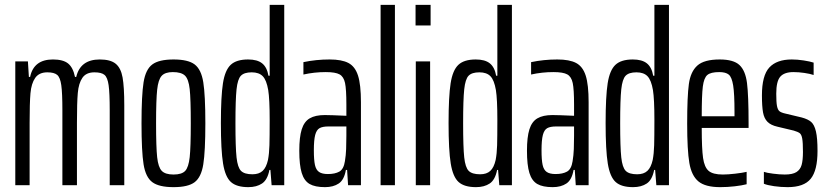

<svg xmlns="http://www.w3.org/2000/svg" viewBox="-20 -763 3408 791"><path d="M43 -510H95L99 -446H104Q119 -518 198 -518Q240 -518 260.5 -501.5Q281 -485 289 -446H294Q311 -518 391 -518Q435 -518 456.5 -500.5Q478 -483 485 -444Q492 -405 492 -329V0H432V-309Q432 -380 427.5 -412Q423 -444 410.5 -454.5Q398 -465 369 -465Q335 -465 319.5 -442.5Q304 -420 300.5 -380Q297 -340 297 -257V0H237V-309Q237 -380 232.5 -412Q228 -444 215.5 -454.5Q203 -465 175 -465Q141 -465 125 -442Q109 -419 105.5 -378.5Q102 -338 102 -257V0H43Z M563 -255Q563 -371 571.5 -424Q580 -477 607.5 -497.5Q635 -518 695 -518Q755 -518 782 -497.5Q809 -477 817.5 -424Q826 -371 826 -255Q826 -139 817.5 -86Q809 -33 782 -12.5Q755 8 695 8Q635 8 607.5 -12.5Q580 -33 571.5 -86Q563 -139 563 -255ZM766 -255Q766 -355 761.5 -396Q757 -437 742 -451.5Q727 -466 692 -466Q660 -466 646 -450.5Q632 -435 627.5 -393.5Q623 -352 623 -255Q623 -156 627.5 -115Q632 -74 646.5 -59Q661 -44 695 -44Q729 -44 743 -59Q757 -74 761.5 -115.5Q766 -157 766 -255Z M890 -256Q890 -366 898.5 -420Q907 -474 930.5 -496Q954 -518 1002 -518Q1040 -518 1060 -502Q1080 -486 1086 -451H1091V-743H1151V0H1099L1094 -63H1090Q1082 -22 1059.5 -7Q1037 8 1003 8Q955 8 931.5 -13Q908 -34 899 -89Q890 -144 890 -256ZM1084 -104Q1089 -130 1090 -164.5Q1091 -199 1091 -268Q1091 -355 1085 -392Q1078 -433 1062.5 -449Q1047 -465 1017 -465Q986 -465 972.5 -451Q959 -437 954.5 -395Q950 -353 950 -255Q950 -156 954.5 -114.5Q959 -73 973 -59Q987 -45 1020 -45Q1047 -45 1062 -59Q1077 -73 1084 -104Z M1213 -142Q1213 -198 1223 -230Q1233 -262 1256 -275.5Q1279 -289 1318 -289Q1341 -289 1407 -286V-332Q1407 -395 1401.5 -421Q1396 -447 1379 -456.5Q1362 -466 1322 -466Q1275 -466 1230 -456V-507Q1282 -518 1338 -518Q1388 -518 1415.5 -503.5Q1443 -489 1455 -451.5Q1467 -414 1467 -342V0H1414L1410 -63H1405Q1398 -22 1375.5 -7Q1353 8 1319 8Q1278 8 1255.5 -5Q1233 -18 1223 -50.5Q1213 -83 1213 -142ZM1401 -99Q1405 -123 1406 -149Q1407 -175 1407 -204V-242H1333Q1309 -242 1296.5 -235Q1284 -228 1278.5 -207Q1273 -186 1273 -144Q1273 -104 1277.5 -83.5Q1282 -63 1294.5 -54.5Q1307 -46 1331 -46Q1360 -46 1378 -56Q1396 -66 1401 -99Z M1548 0V-743H1607V0Z M1692 -658V-743H1754V-658ZM1693 0V-510H1752V0Z M1828 -256Q1828 -366 1836.5 -420Q1845 -474 1868.5 -496Q1892 -518 1940 -518Q1978 -518 1998 -502Q2018 -486 2024 -451H2029V-743H2089V0H2037L2032 -63H2028Q2020 -22 1997.5 -7Q1975 8 1941 8Q1893 8 1869.5 -13Q1846 -34 1837 -89Q1828 -144 1828 -256ZM2022 -104Q2027 -130 2028 -164.5Q2029 -199 2029 -268Q2029 -355 2023 -392Q2016 -433 2000.5 -449Q1985 -465 1955 -465Q1924 -465 1910.5 -451Q1897 -437 1892.5 -395Q1888 -353 1888 -255Q1888 -156 1892.5 -114.5Q1897 -73 1911 -59Q1925 -45 1958 -45Q1985 -45 2000 -59Q2015 -73 2022 -104Z M2151 -142Q2151 -198 2161 -230Q2171 -262 2194 -275.5Q2217 -289 2256 -289Q2279 -289 2345 -286V-332Q2345 -395 2339.5 -421Q2334 -447 2317 -456.5Q2300 -466 2260 -466Q2213 -466 2168 -456V-507Q2220 -518 2276 -518Q2326 -518 2353.5 -503.5Q2381 -489 2393 -451.5Q2405 -414 2405 -342V0H2352L2348 -63H2343Q2336 -22 2313.5 -7Q2291 8 2257 8Q2216 8 2193.5 -5Q2171 -18 2161 -50.5Q2151 -83 2151 -142ZM2339 -99Q2343 -123 2344 -149Q2345 -175 2345 -204V-242H2271Q2247 -242 2234.5 -235Q2222 -228 2216.5 -207Q2211 -186 2211 -144Q2211 -104 2215.5 -83.5Q2220 -63 2232.5 -54.5Q2245 -46 2269 -46Q2298 -46 2316 -56Q2334 -66 2339 -99Z M2475 -256Q2475 -366 2483.5 -420Q2492 -474 2515.5 -496Q2539 -518 2587 -518Q2625 -518 2645 -502Q2665 -486 2671 -451H2676V-743H2736V0H2684L2679 -63H2675Q2667 -22 2644.5 -7Q2622 8 2588 8Q2540 8 2516.5 -13Q2493 -34 2484 -89Q2475 -144 2475 -256ZM2669 -104Q2674 -130 2675 -164.5Q2676 -199 2676 -268Q2676 -355 2670 -392Q2663 -433 2647.5 -449Q2632 -465 2602 -465Q2571 -465 2557.5 -451Q2544 -437 2539.5 -395Q2535 -353 2535 -255Q2535 -156 2539.5 -114.5Q2544 -73 2558 -59Q2572 -45 2605 -45Q2632 -45 2647 -59Q2662 -73 2669 -104Z M3064 -236H2871Q2871 -150 2876.5 -112Q2882 -74 2899.5 -59Q2917 -44 2958 -44Q2979 -44 3009 -47.5Q3039 -51 3056 -55V-4Q3037 1 3007 4.5Q2977 8 2947 8Q2886 8 2857.5 -15.5Q2829 -39 2820 -91.5Q2811 -144 2811 -254Q2811 -366 2818 -417Q2825 -468 2853 -493Q2881 -518 2945 -518Q3002 -518 3026.5 -495Q3051 -472 3057.5 -421Q3064 -370 3064 -255ZM2871 -284H3006V-301Q3006 -377 3000.5 -411Q2995 -445 2982.5 -455.5Q2970 -466 2943 -466Q2908 -466 2894 -454Q2880 -442 2875.5 -406.5Q2871 -371 2871 -284Z M3127 -6V-55Q3138 -51 3165 -47.5Q3192 -44 3213 -44Q3245 -44 3261 -54Q3277 -64 3282.5 -83.5Q3288 -103 3288 -137Q3288 -175 3285 -192Q3282 -209 3274.5 -214.5Q3267 -220 3250 -225L3183 -241Q3156 -247 3142 -261Q3128 -275 3123.5 -300Q3119 -325 3119 -370Q3119 -452 3149.5 -485Q3180 -518 3242 -518Q3265 -518 3291 -514Q3317 -510 3332 -505V-454Q3318 -459 3294 -462.5Q3270 -466 3249 -466Q3211 -466 3194.5 -447Q3178 -428 3178 -377Q3178 -342 3181 -326.5Q3184 -311 3191 -305Q3198 -299 3216 -295L3283 -279Q3309 -272 3322 -260.5Q3335 -249 3341.5 -221.5Q3348 -194 3348 -141Q3348 -61 3320 -26.5Q3292 8 3225 8Q3197 8 3169 4Q3141 0 3127 -6Z"/></svg>

Font: Saira Ultra Condensed
Style: Regular
Weight: 400
Width: 1
Designer: Hector Gatti with collaboration of the Omnibus-Type team
Foundry: Omnibus-Type
Version: Version 1.001; ttfautohint (v1.8)